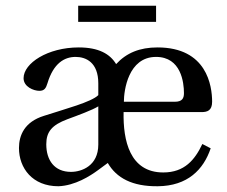

<svg xmlns="http://www.w3.org/2000/svg" viewBox="-20 -637 789 668"><path d="M252 -561H523V-617H252ZM46 -122C46 -52 93 11 183 11C241 9 294 -25 321 -45L355 -70C385 -18 440 12 529 11C633 10 688 -47 713 -121L684 -136C658 -81 622 -37 548 -37C431 -37 408 -149 410 -247H681C701 -247 718 -252 718 -283C718 -338 700 -472 528 -472C466 -472 420 -453 384 -414C363 -449 324 -472 254 -472C146 -472 62 -417 62 -365C62 -335 97 -321 117 -321C135 -321 140 -331 145 -347C166 -417 204 -439 243 -439C279 -439 322 -420 322 -347V-306C298 -282 207 -258 133 -234C65 -213 46 -166 46 -122ZM141 -135C141 -179 161 -202 214 -222C252 -236 301 -254 322 -267V-134C322 -60 264 -39 227 -39C169 -39 141 -80 141 -135ZM411 -283C411 -322 426 -439 523 -439C610 -439 620 -350 620 -313C620 -295 614 -283 588 -283Z"/></svg>

Font: erewhon
Style: Regular
Weight: 400
Version: Version 1.0.0